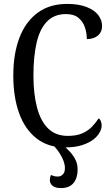

<svg xmlns="http://www.w3.org/2000/svg" viewBox="-20 -744 573 982"><path d="M291 218Q265 218 250 207Q235 196 235 177Q235 163 241 151Q247 154 255.5 156.5Q264 159 276 159Q290 159 301 148.5Q312 138 312 116Q312 99 305.5 80.5Q299 62 286.5 42Q274 22 254 0H303Q322 15 338.5 33Q355 51 366 73Q377 95 377 123Q377 166 356 192Q335 218 291 218ZM312 10Q226 10 167 -36Q108 -82 78 -164.5Q48 -247 48 -358Q48 -468 79 -550Q110 -632 171.5 -678Q233 -724 324 -724Q382 -724 422 -708.5Q462 -693 482 -667.5Q502 -642 502 -611Q502 -580 480.5 -562Q459 -544 424 -544Q424 -576 414 -605Q404 -634 381 -653Q358 -672 317 -672Q258 -672 221 -634.5Q184 -597 167.5 -526.5Q151 -456 151 -358Q151 -263 169.5 -193.5Q188 -124 226.5 -86.5Q265 -49 327 -49Q370 -49 399.5 -61.5Q429 -74 449 -94.5Q469 -115 485 -139Q491 -135 495.5 -125Q500 -115 500 -103Q500 -85 489 -65.5Q478 -46 455.5 -29Q433 -12 397.5 -1Q362 10 312 10Z"/></svg>

Font: Noto Serif Condensed
Style: Regular
Weight: 400
Width: 3
Designer: Monotype Design Team
Foundry: Monotype Imaging Inc.
Version: Version 2.015